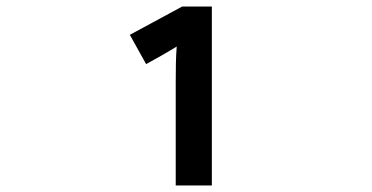

<svg xmlns="http://www.w3.org/2000/svg" viewBox="-20 -652 1142 590"><path d="M520 -82V-400Q520 -430 520.5 -456Q521 -482 523 -509Q511 -502 500.5 -495.5Q490 -489 481 -484L429 -455L379 -545L540 -632H631V-82Z"/></svg>

Font: Noto Sans Symbols 2
Style: Regular
Weight: 400
Designer: Monotype Design Team
Foundry: Monotype Imaging Inc.
Version: Version 2.008; ttfautohint (v1.8.4.7-5d5b)